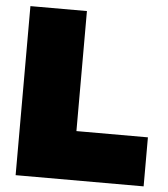

<svg xmlns="http://www.w3.org/2000/svg" viewBox="-51 -746 695 792"><g transform="rotate(5 296.5 -350.0)"><path d="M43 0V-700H277V-203H573V0Z"/></g></svg>

Font: Georama ExtraCondensed Thin Black
Style: Regular
Weight: 900
Version: Version 1.001